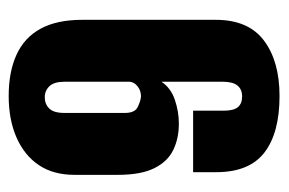

<svg xmlns="http://www.w3.org/2000/svg" viewBox="-128 -508 648 431"><g transform="rotate(-90 195.5 -292.0)"><path d="M196 12Q113 12 69 -22Q25 -56 25 -130V-182H163V-114Q163 -91 171 -81.5Q179 -72 195 -72Q211 -72 219.5 -82.5Q228 -93 228 -115V-253Q214 -232 187.5 -223Q161 -214 134 -214Q101 -214 75 -226.5Q49 -239 34 -269Q19 -299 19 -351V-448Q19 -496 41 -528.5Q63 -561 103 -578.5Q143 -596 196 -596Q250 -596 288.5 -578.5Q327 -561 347 -524.5Q367 -488 367 -431V-131Q367 -58 320.5 -23Q274 12 196 12ZM195 -299Q208 -299 217.5 -306.5Q227 -314 228 -324V-471Q228 -494 218 -504.5Q208 -515 193 -515Q178 -515 168 -505Q158 -495 158 -471V-335Q158 -313 171 -306.5Q184 -300 195 -299Z"/></g></svg>

Font: Alumni Sans Thin ExtraBold
Style: Regular
Weight: 800
Version: Version 1.018